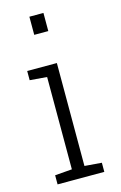

<svg xmlns="http://www.w3.org/2000/svg" viewBox="-118 -813 543 864"><g transform="rotate(-15 153.5 -381.0)"><path d="M38.6 0V-42.5L118.2 -48.8V-479L38.6 -485.4V-528.3H176.8V-48.8L256.3 -42.5V0ZM111.3 -677.2V-761.7H176.8V-677.2Z"/></g></svg>

Font: Roboto Slab Light
Style: Regular
Weight: 300
Designer: Google
Version: Version 2.000; ttfautohint (v1.8.1.43-b0c9)